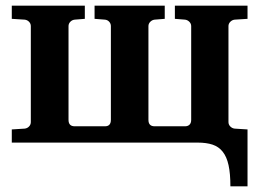

<svg xmlns="http://www.w3.org/2000/svg" viewBox="-20 -508 924 684"><path d="M800.8 155.8Q800.8 110.4 794.2 80.3Q787.6 50.3 773.4 32.5Q759.3 14.6 737.3 7.3Q715.3 0 684.1 0H22V-46.9L67.9 -49.8Q77.1 -50.8 83.5 -57.4Q89.8 -64 89.8 -73.2V-415Q89.8 -423.8 83.5 -430.4Q77.1 -437 67.9 -438L22 -440.9V-487.8H282.2V-440.9L246.1 -438Q236.8 -437 230.5 -430.4Q224.1 -423.8 224.1 -415V-81.1Q224.1 -58.1 246.1 -58.1H354Q375 -58.1 375 -81.1V-415Q375 -423.8 369.1 -430.4Q363.3 -437 354 -438L316.9 -440.9V-487.8H566.9V-440.9L530.8 -438Q522 -437 515.4 -430.4Q508.8 -423.8 508.8 -415V-81.1Q508.8 -58.1 530.8 -58.1H639.2Q649.4 -58.1 655.3 -64Q661.1 -69.8 661.1 -81.1V-415Q661.1 -423.8 654.5 -430.4Q647.9 -437 639.2 -438L603 -440.9V-487.8H861.8V-440.9L815.9 -438Q807.1 -437 800.5 -430.4Q793.9 -423.8 793.9 -415V-73.2Q793.9 -64 800.5 -57.4Q807.1 -50.8 815.9 -49.8L861.8 -46.9V155.8Z"/></svg>

Font: Charis SIL CyrE
Style: Bold
Weight: 700
Foundry: SIL International
Version: Version 5.000